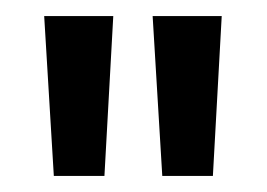

<svg xmlns="http://www.w3.org/2000/svg" viewBox="-20 -816 332 239"><path d="M182 -597H245L256 -796H170ZM35 -796 47 -597H110L121 -796Z"/></svg>

Font: Poppins
Style: Regular
Weight: 400
Designer: Ninad Kale (Devanagari), Jonny Pinhorn (Latin)
Foundry: Indian Type Foundry
Version: 4.004